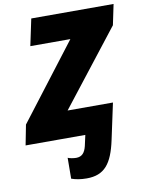

<svg xmlns="http://www.w3.org/2000/svg" viewBox="-147 -785 844 1105"><g transform="rotate(-10 275.0 -233.0)"><path d="M269 248C372 248 419 191 448 54L493 -156H228L570 -594L595 -714H114L81 -558H315L-22 -118L-45 0H304L290 63C281 100 264 121 230 121C214 121 191 117 181 112L180 234C206 243 234 248 269 248Z"/></g></svg>

Font: Noto Sans Black
Style: Italic
Weight: 900
Italic angle: -12°
Designer: Monotype Design Team
Foundry: Monotype Imaging Inc.
Version: Version 2.013